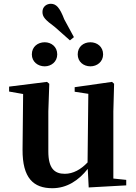

<svg xmlns="http://www.w3.org/2000/svg" viewBox="-20 -977 718 1013"><path d="M216 -627C250 -627 282 -651 282 -690C282 -731 250 -754 216 -754C180 -754 148 -731 148 -690C148 -651 180 -627 216 -627ZM349 -764 370 -781 319 -875C295 -938 276 -957 248 -957C226 -957 204 -942 204 -914C204 -887 219 -872 270 -834ZM457 -627C492 -627 524 -651 524 -690C524 -731 492 -754 457 -754C421 -754 390 -731 390 -690C390 -651 421 -627 457 -627ZM448 12 646 1V-28L578 -35V-389L582 -535L571 -545L374 -517V-493L446 -482L442 -120C407 -83 366 -60 322 -60C267 -60 235 -89 235 -178V-389L240 -535L228 -545L28 -520V-494L102 -481L99 -188C98 -37 157 16 256 16C333 16 395 -25 443 -86Z"/></svg>

Font: GenRyuMin2 TW B
Style: Regular
Weight: 700
Version: Version 2.100;PS 2.1;hotconv 16.6.51;makeotf.lib2.5.65220 DE